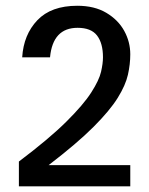

<svg xmlns="http://www.w3.org/2000/svg" viewBox="-20 -660 529 680"><path d="M441.4 0V-75.2H152.3Q252.9 -152.3 311 -210.4Q369.1 -268.6 397 -313.5Q424.8 -358.4 433.1 -395.5Q441.4 -432.6 441.4 -467.8Q441.4 -511.7 419.9 -550.8Q398.4 -589.8 356.4 -614.7Q314.5 -639.6 253.9 -639.6Q161.1 -639.6 112.3 -588.4Q63.5 -537.1 58.6 -457H157.2Q167 -561.5 254.9 -561.5Q302.7 -561.5 323.7 -534.2Q344.7 -506.8 344.7 -457Q344.7 -435.5 337.9 -405.8Q331.1 -376 303.2 -332.5Q275.4 -289.1 214.8 -229Q154.3 -168.9 46.9 -87.9V0Z"/></svg>

Font: Namkio Khamti Book
Style: Regular
Weight: 500
Designer: Debbi Hosken
Foundry: SIL International
Version: Version 3.917